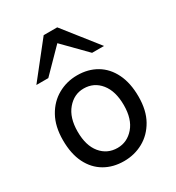

<svg xmlns="http://www.w3.org/2000/svg" viewBox="-188 -894 934 1020"><g transform="rotate(-30 278.5 -384.5)"><path d="M46.4 -246.6Q46.4 -330.6 78.9 -388.9Q111.3 -447.3 165.3 -477.5Q219.2 -507.8 283.2 -507.8Q350.6 -507.8 401.6 -477.5Q452.6 -447.3 481.4 -388.9Q510.3 -330.6 510.3 -246.6Q510.3 -162.6 477.8 -105Q445.3 -47.4 391.6 -17.6Q337.9 12.2 273.4 12.2Q206.5 12.2 155.3 -17.6Q104 -47.4 75.2 -105Q46.4 -162.6 46.4 -246.6ZM136.7 -246.6Q136.7 -161.1 176 -113.5Q215.3 -65.9 278.3 -65.9Q337.4 -65.9 378.7 -113.5Q419.9 -161.1 419.9 -246.6Q419.9 -332.5 380.6 -381.1Q341.3 -429.7 278.3 -429.7Q219.2 -429.7 178 -381.1Q136.7 -332.5 136.7 -246.6ZM144 -571.3H70.8L236.8 -781.2H319.8L485.8 -571.3H412.6L278.3 -708Z"/></g></svg>

Font: Kanchenjunga
Style: Regular
Weight: 400
Designer: Becca Hirsbrunner Spalinger
Foundry: SIL International
Version: Version 2.001